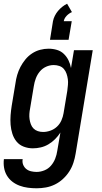

<svg xmlns="http://www.w3.org/2000/svg" viewBox="-30 -790 550 1033"><path d="M167 223Q144 223 120.5 220Q97 217 75.5 209Q54 201 36.5 187.5Q19 174 7.5 155Q-4 136 -8 113Q-12 90 -9 66H92Q89 82 94.5 96Q100 110 111 119Q122 128 137 131.5Q152 135 167 135Q188 135 209 126.5Q230 118 244.5 101Q259 84 267 63.5Q275 43 278 22L295 -77Q283 -58 266.5 -41.5Q250 -25 230.5 -13.5Q211 -2 189.5 3Q168 8 147 8Q121 8 97.5 -1Q74 -10 59 -28.5Q44 -47 36.5 -70.5Q29 -94 27 -119Q25 -144 27 -170Q29 -196 33 -221L53 -341Q56 -364 62.5 -386.5Q69 -409 80 -430Q91 -451 106.5 -470Q122 -489 142.5 -502.5Q163 -516 186 -522Q209 -528 231 -528Q255 -528 276.5 -521.5Q298 -515 313.5 -500Q329 -485 338.5 -465.5Q348 -446 352 -424L368 -520H469L377 36Q373 61 365 85.5Q357 110 343 132Q329 154 309 172.5Q289 191 265.5 202.5Q242 214 217 218.5Q192 223 167 223ZM202 -80Q221 -80 241 -87Q261 -94 276.5 -108.5Q292 -123 300.5 -142.5Q309 -162 312 -181L332 -301Q334 -317 335.5 -333Q337 -349 335 -364Q333 -379 328 -393.5Q323 -408 313.5 -419Q304 -430 289.5 -435Q275 -440 259 -440Q238 -440 218 -431Q198 -422 184 -405Q170 -388 162.5 -367.5Q155 -347 152 -327L132 -207Q129 -192 128 -177.5Q127 -163 129 -149Q131 -135 136 -121.5Q141 -108 150.5 -98.5Q160 -89 173.5 -84.5Q187 -80 202 -80ZM239 -576 255 -676Q258 -691 265 -705Q272 -719 282 -731Q292 -743 304.5 -753Q317 -763 331 -770L357 -725Q341 -718 328.5 -705Q316 -692 313 -676H356L339 -576Z"/></svg>

Font: Iosevka SS04 Semibold
Style: Italic
Weight: 600
Italic angle: -9°
Monospace: yes
Designer: Belleve Invis
Foundry: Belleve Invis
Version: Version 19.0.0; ttfautohint (v1.8.4)